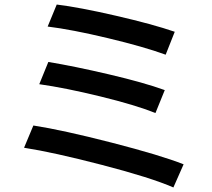

<svg xmlns="http://www.w3.org/2000/svg" viewBox="-20 -796 934 846"><path d="M190 -679 230 -776Q329 -764 491.5 -726.5Q654 -689 750 -656L710 -555Q614 -590 455 -628Q296 -666 190 -679ZM153 -425 193 -523Q308 -504 461.5 -468Q615 -432 706 -399L665 -298Q578 -333 422.5 -371Q267 -409 153 -425ZM86 -145 127 -243Q256 -223 472 -167.5Q688 -112 789 -72L744 30Q646 -13 430.5 -69Q215 -125 86 -145Z"/></svg>

Font: 카카오 큰글씨 ExtraBold
Style: Regular
Weight: 800
Designer: Park Young-rak; Lee Sang-min; Kim Jung-jin; Min Bon; Park Min-gyu;
Foundry: Kakao Corporation
Version: Version 2.003